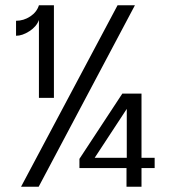

<svg xmlns="http://www.w3.org/2000/svg" viewBox="-20 -710 642 730"><path d="M427 -690H493L127 0H60ZM568 -110V-71H518V0H461V-71H282V-106L445 -354H518V-110ZM462 -110V-296L340 -110ZM128 -338V-634Q119 -609 92 -591.5Q65 -574 41 -574V-631Q70 -631 95 -647.5Q120 -664 128 -690H185V-338Z"/></svg>

Font: Parkinsans Light
Style: Regular
Weight: 300
Designer: Red Stone, Indian Type Foundry
Foundry: Indian Type Foundry
Version: Version 1.000